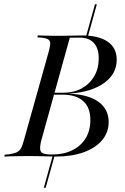

<svg xmlns="http://www.w3.org/2000/svg" viewBox="-42 -738 590 905"><path d="M164.5 146.8 206.5 -4H215.3L173.4 146.8ZM363.7 -566.9 405.6 -717.7H414.5L372.6 -566.9ZM90.3 -2.4Q66.9 -2.4 45.6 -2Q24.2 -1.6 6.9 -1.2Q-10.5 -0.8 -21.8 0L-19.4 -8.9L-1.6 -10.5Q22.6 -13.7 35.9 -19.8Q49.2 -25.8 56.9 -39.1Q64.5 -52.4 71 -78.2L187.1 -492.7Q194.4 -518.5 194.8 -531.9Q195.2 -545.2 185.9 -551.6Q176.6 -558.1 154 -560.5L133.9 -562.1L136.3 -571Q148.4 -571 165.7 -570.2Q183.1 -569.4 204.4 -569.4Q225.8 -569.4 250 -569.4H253.2Q287.9 -569.4 308.5 -570.2Q329 -571 342.7 -571Q423.4 -571 465.7 -541.5Q508.1 -512.1 508.1 -456.5Q508.1 -389.5 448.8 -346.8Q389.5 -304 285.5 -296.8V-296Q374.2 -292.7 422.2 -258.1Q470.2 -223.4 470.2 -162.9Q470.2 -113.7 439.1 -77Q408.1 -40.3 352 -20.2Q296 0 221 0Q206.5 0 183.9 -0.8Q161.3 -1.6 137.1 -2Q112.9 -2.4 92.7 -2.4ZM202.4 -9.7Q258.1 -9.7 298.8 -29.8Q339.5 -50 361.7 -86.3Q383.9 -122.6 383.9 -172.6Q383.9 -231.5 350 -261.7Q316.1 -291.9 251.6 -291.9H201.6L204.8 -300.8H255.6Q305.6 -300.8 343.1 -321.4Q380.6 -341.9 402 -378.6Q423.4 -415.3 423.4 -462.1Q423.4 -510.5 400.4 -535.5Q377.4 -560.5 334.7 -560.5H287.1L153.2 -78.2Q146 -50 147.2 -35.1Q148.4 -20.2 161.3 -14.9Q174.2 -9.7 202.4 -9.7Z"/></svg>

Font: Playfair 144pt SemiCondensed
Style: Italic
Weight: 400
Width: 4
Italic angle: -15.6°
Designer: Claus Eggers Sørensen
Foundry: Claus Eggers Sørensen
Version: Version 2.203